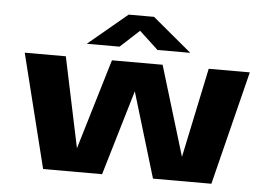

<svg xmlns="http://www.w3.org/2000/svg" viewBox="-50 -773 1176 840"><g transform="rotate(5 537.5 -353.0)"><path d="M168 0 43.5 -500H224L307.5 -103.5L426.5 -500H649L768.5 -106L851.5 -500H1032L907 0H650.5L538 -373.5L427 0ZM310.5 -562.5 482 -705.5H593.5L765 -562.5H621L538 -639.5L454.5 -562.5Z"/></g></svg>

Font: Trispace SemiExpanded
Style: Bold
Weight: 700
Width: 6
Designer: Tyler Finck
Foundry: Etcetera Type Company
Version: Version 1.210; ttfautohint (v1.8.3)